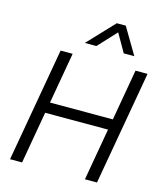

<svg xmlns="http://www.w3.org/2000/svg" viewBox="-135 -1041 963 1139"><g transform="rotate(15 347.0 -471.5)"><path d="M159 -700H233L178 -386H564L619 -700H693L570 0H496L552 -320H166L110 0H36ZM439 -943H494L590 -781H525L461 -893L357 -781H286Z"/></g></svg>

Font: Bai Jamjuree
Style: Italic
Weight: 400
Italic angle: -10°
Version: Version 1.000; ttfautohint (v1.6)